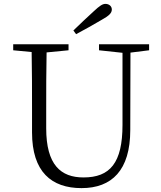

<svg xmlns="http://www.w3.org/2000/svg" viewBox="-20 -954 830 989"><path d="M372 -778C416 -801 461 -827 504 -852C542 -873 556 -887 556 -905C556 -922 542 -934 523 -934C508 -934 493 -924 463 -896C429 -865 393 -831 358 -797ZM748 -726H490V-695L611 -682V-311C611 -115 547 -40 410 -40C293 -40 218 -105 218 -293V-389C218 -489 218 -588 220 -684L333 -695V-726H48V-695L143 -686C145 -588 145 -488 145 -389V-272C145 -69 245 15 400 15C556 15 651 -77 651 -284L652 -683L748 -695Z"/></svg>

Font: Noto Serif CJK JP Light
Style: Regular
Weight: 300
Designer: Ryoko NISHIZUKA 西塚涼子 (kana & ideographs); Frank Grießhammer (Latin, Greek & Cyrillic); Wenlong ZHANG 张文龙 (bopomofo); San
Foundry: Adobe Systems Incorporated
Version: Version 1.001;PS 1.001;hotconv 16.6.54;makeotf.lib2.5.65590